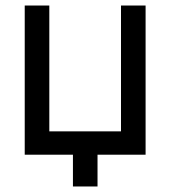

<svg xmlns="http://www.w3.org/2000/svg" viewBox="-20 -560 617 695"><path d="M244 115V0H69.5V-540H158.5V-84.5H418V-540H507V0H333V115Z"/></svg>

Font: Vela Sans Med
Style: Regular
Weight: 500
Designer: Principal design: Mikhail Sharanda - project Manrope.
Design modification: Ravid Balaliev
Foundry: Mikhail Sharanda
Version: Version 1.001